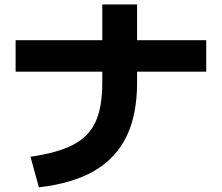

<svg xmlns="http://www.w3.org/2000/svg" viewBox="-20 -802 978 846"><path d="M430.7 -437.5V-486.3H48.8V-625H430.7V-782.2H584V-625H888.7V-486.3H584V-437.5Q584 -296.9 537.4 -200.7Q490.7 -104.5 395.3 -49.1Q299.8 6.3 151.4 23.4L114.3 -111.3Q235.4 -128.9 303.5 -164.8Q371.6 -200.7 401.1 -265.1Q430.7 -329.6 430.7 -437.5Z"/></svg>

Font: Pretendard ExtraBold
Style: Regular
Weight: 800
Designer: Base glyphs from Inter by Rasmus Andersson; Hangeul glyphs from Noto Sans CJK(Source Han Sans) by Jang Soo-young and Kan
Foundry: Kil Hyung-jin
Version: Version 1.309